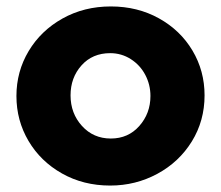

<svg xmlns="http://www.w3.org/2000/svg" viewBox="-20 -563 685 596"><path d="M615 -267Q615 -343 577.5 -406Q540 -469 473.5 -506Q407 -543 324 -543Q241 -543 174 -505.5Q107 -468 69 -404.5Q31 -341 31 -265Q31 -189 68.5 -125.5Q106 -62 172.5 -24.5Q239 13 322 13Q401 13 468.5 -23.5Q536 -60 575.5 -124Q615 -188 615 -267ZM447 -265Q447 -211 412.5 -172Q378 -133 324 -133Q270 -133 234.5 -172Q199 -211 199 -267Q199 -322 233 -360Q267 -398 322 -398Q357 -398 386 -379.5Q415 -361 431 -330.5Q447 -300 447 -265Z"/></svg>

Font: Geom ExtraBold
Style: Bold
Weight: 800
Version: Version 1.102